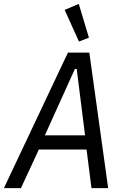

<svg xmlns="http://www.w3.org/2000/svg" viewBox="-29 -969 649 989"><path d="M528.1 0 431.1 -698.2H321L-8.9 0H78.8L171.2 -198.9H416.9L442.1 0ZM202.1 -272 356.9 -614H366.1L409.1 -272ZM304 -918 377.8 -755 429 -774.9 376.8 -948.9Z"/></svg>

Font: Margiela Mono Italic Italic
Style: Regular
Weight: 400
Designer: Mike Abbink, Paul van der Laan, Pieter van Rosmalen
Foundry: Bold Monday
Version: Version 2.003 2021